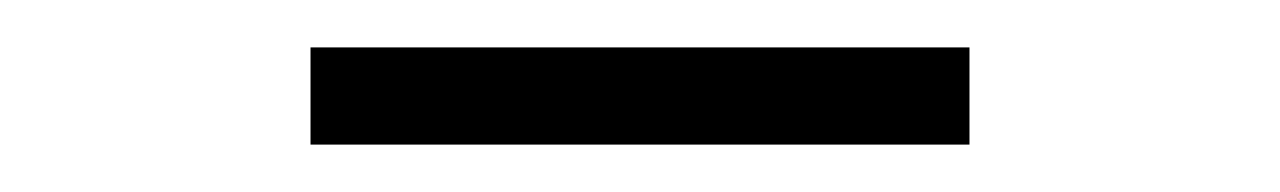

<svg xmlns="http://www.w3.org/2000/svg" viewBox="-20 -677 540 81"><path d="M111 -616V-657H389V-616Z"/></svg>

Font: Newsreader 60pt
Style: Regular
Weight: 400
Designer: Hugues Gentile
Foundry: Production Type
Version: Version 1.003